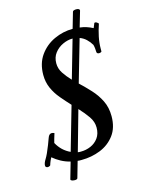

<svg xmlns="http://www.w3.org/2000/svg" viewBox="-132 -901 769 1048"><g transform="rotate(-15 252.5 -376.5)"><path d="M161 -31Q133 -38 109 -51Q85 -64 65 -81Q55 -62 51.5 -51Q48 -40 48 -40Q46 -37 39 -35Q37 -34 34 -34Q29 -34 24.5 -36.5Q20 -39 20 -46Q20 -60 33 -80.5Q46 -101 65 -150Q72 -167 79 -187.5Q86 -208 101 -208Q108 -208 116 -204Q116 -204 113 -194.5Q110 -185 106.5 -173Q103 -161 101 -152Q127 -104 175 -82L246 -329Q220 -357 195 -386.5Q170 -416 154.5 -450.5Q139 -485 139 -526Q139 -591 171 -636Q203 -681 253.5 -704.5Q304 -728 359 -728L385 -818Q386 -822 392 -824Q398 -826 405 -826Q413 -826 418.5 -823.5Q424 -821 424 -816V-814L398 -725Q435 -721 471 -702L480 -724Q481 -730 487 -730Q493 -730 499 -724.5Q505 -719 505 -719Q493 -684 486 -650Q479 -616 479 -584V-569Q479 -566 474 -564Q469 -562 464 -562Q460 -562 455.5 -564.5Q451 -567 451 -575Q451 -580 450 -591.5Q449 -603 446 -614Q435 -633 419 -648Q403 -663 383 -670L314 -431Q344 -403 373.5 -371Q403 -339 422 -300.5Q441 -262 441 -213Q441 -148 409.5 -106Q378 -64 328 -44Q278 -24 222 -24Q216 -24 210 -24Q204 -24 199 -25L173 66Q171 73 157 73Q149 73 141.5 70.5Q134 68 134 63ZM224 -569Q224 -539 241 -513Q258 -487 283 -461L345 -677Q317 -677 289 -664Q261 -651 242.5 -627Q224 -603 224 -569ZM346 -174Q346 -207 325.5 -236.5Q305 -266 276 -297L212 -70Q217 -69 221.5 -69Q226 -69 230 -69Q259 -69 285.5 -80.5Q312 -92 329 -115.5Q346 -139 346 -174Z"/></g></svg>

Font: Sedan
Style: Italic
Weight: 400
Italic angle: -13.8°
Designer: Sebastian Salazar
Foundry: Sebastian Salazar
Version: Version 1.100; ttfautohint (v1.8.4.7-5d5b)